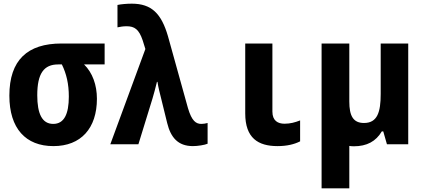

<svg xmlns="http://www.w3.org/2000/svg" viewBox="-20 -786 2292 1046"><path d="M271 10C421 10 508 -87 508 -248C508 -323 484 -390 438 -435H550V-549H315C130 -549 31 -459 31 -265C31 -86 120 10 271 10ZM270 -111C209 -111 183 -167 183 -267C183 -386 219 -435 297 -435H317C342 -384 355 -329 355 -260C355 -164 329 -111 270 -111Z M1031 10C1057 10 1095 4 1111 -3V-116C1100 -113 1088 -111 1077 -111C1048 -111 1025 -126 1004 -197L895 -589C859 -712 806 -766 698 -766C670 -766 638 -763 620 -759V-637C634 -640 650 -643 670 -643C713 -643 737 -626 757 -567L772 -519L581 0H734L811 -250C817 -271 828 -309 835 -340H838C842 -312 850 -280 859 -245L891 -115C910 -38 949 10 1031 10Z M1492 10C1543 10 1584 0 1615 -16V-130C1587 -119 1561 -112 1530 -112C1494 -112 1464 -128 1464 -178V-549H1316V-168C1316 -34 1386 10 1492 10Z M1907 11C1979 11 2028 -16 2060 -70H2068L2088 0H2204V-549H2054V-274C2054 -175 2036 -116 1963 -116C1904 -116 1883 -155 1883 -233V-549H1732V240H1883V9C1890 10 1898 11 1907 11Z"/></svg>

Font: Noto Sans Mono SemiCondensed ExtraBold
Style: Regular
Weight: 800
Width: 4
Designer: Monotype Design Team
Foundry: Monotype Imaging Inc.
Version: Version 2.014